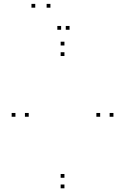

<svg xmlns="http://www.w3.org/2000/svg" viewBox="-20 -972 660 1013"><path d="M578.5 -356V-376H558.5V-356ZM320 -732V-752H300V-732ZM61.5 -356V-376H41.5V-356ZM320 21.5V1.5H300V21.5ZM131.5 -356V-376H111.5V-356ZM320 -676.5V-696.5H300V-676.5ZM508.5 -356V-376H488.5V-356ZM320 -34V-54H300V-34ZM347 -815V-835H327V-815ZM246 -931.5V-951.5H226V-931.5ZM166 -931.5V-951.5H146V-931.5ZM302.5 -815V-835H282.5V-815Z"/></svg>

Font: Monaspace Xenon Dots Var
Style: Regular
Weight: 400
Designer: Riley Cran and the Lettermatic Team
Version: Version 1.100 (Monaspace Xenon Dots)